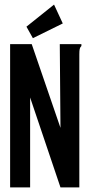

<svg xmlns="http://www.w3.org/2000/svg" viewBox="-20 -815 390 835"><path d="M24 -623H118L243 -259L240 -623H334V-615Q328 -609 326.5 -601.5Q325 -594 325 -578V0H243L111 -391V0H24ZM123 -649 95 -699 215 -795 253 -713Z"/></svg>

Font: Inconsolata ExtraCondensed ExtraBold
Style: Regular
Weight: 800
Width: 2
Monospace: yes
Designer: Raph Levien, Cyreal, Brenton Simpson
Foundry: Raph Levien, Cyreal, Google
Version: Version 3.001; ttfautohint (v1.8.2.53-6de2)